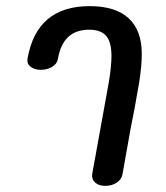

<svg xmlns="http://www.w3.org/2000/svg" viewBox="-20 -607 543 627"><path d="M281 -38Q304 -164 336 -342Q344 -393 344 -424Q344 -470 326.5 -490Q309 -510 271 -510Q185 -510 169 -414Q166 -398 150 -388.5Q134 -379 113 -379Q93 -379 80 -389Q67 -399 70 -416Q100 -587 273 -587Q357 -587 400 -547.5Q443 -508 443 -431Q443 -394 435 -341Q419 -246 406 -184L380 -38Q377 -21 361 -10.5Q345 0 324 0Q303 0 291 -10.5Q279 -21 281 -38Z"/></svg>

Font: Mali Medium
Style: Italic
Weight: 500
Italic angle: -10°
Version: Version 1.000; ttfautohint (v1.6)